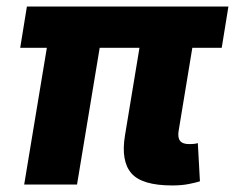

<svg xmlns="http://www.w3.org/2000/svg" viewBox="-20 -566 721 589"><path d="M508.3 2.9Q415.5 2.9 383.1 -34.4Q350.6 -71.8 363.3 -149.9L423.3 -512.7H585.4L528.3 -166.5Q524.4 -145 532 -134.5Q539.6 -124 559.6 -124Q570.3 -124 576.4 -124.8Q582.5 -125.5 586.9 -127L593.3 -9.8Q581.5 -5.9 559.3 -1.5Q537.1 2.9 508.3 2.9ZM54.2 0 139.2 -512.7H301.3L216.3 0ZM42 -419.4 62.5 -545.9H680.7L660.2 -419.4Z"/></svg>

Font: Inter ExtraBold
Style: Italic
Weight: 800
Italic angle: -9.3988°
Designer: Rasmus Andersson
Foundry: rsms
Version: Version 4.001;git-66647c0bb